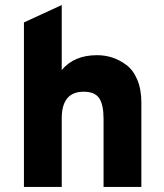

<svg xmlns="http://www.w3.org/2000/svg" viewBox="-20 -742 651 762"><path d="M75 0V-653L225 -722V-464Q274 -523 365 -523Q396 -523 424.5 -514Q453 -505 480.5 -485Q508 -465 524.5 -426.5Q541 -388 541 -335V0H391V-270Q391 -327 373.5 -352.5Q356 -378 312 -378Q225 -378 225 -272V0Z"/></svg>

Font: Overpass Heavy
Style: Regular
Weight: 900
Designer: Delve Withrington, Thomas Jockin
Foundry: Delve Fonts
Version: Version 3.000;DELV;Overpass